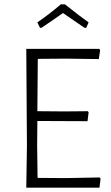

<svg xmlns="http://www.w3.org/2000/svg" viewBox="-20 -864 509 884"><path d="M101 0 104 -194 101 -639H437L441 -633L435 -592L286 -594L154 -593L152 -352L277 -351L384 -352L388 -347L383 -306L152 -307L151 -197L153 -45L282 -44L439 -47L443 -41L438 0ZM260 -844H279Q352 -786 388 -761L377 -736H369L270 -804Q222 -770 171 -736H164L152 -761Q205 -797 260 -844Z"/></svg>

Font: t
Style: Regular
Weight: 300
Designer: Juan Pablo del Peral
Foundry: Huerta Tipografica
Version: Version 2.004; ttfautohint (v1.8.1)